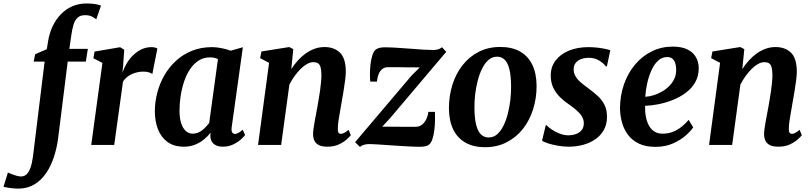

<svg xmlns="http://www.w3.org/2000/svg" viewBox="-145 -835 4674 1106"><path d="M132.5 -600Q140 -645 158.2 -683.8Q176.5 -722.5 205 -752.2Q233.5 -782 270.8 -798.5Q308 -815 353 -815Q374 -815 395.8 -812.5Q417.5 -810 437 -803L409.5 -723.5Q400 -731.5 384 -739.8Q368 -748 343.5 -747.5Q317.5 -747.5 302 -733.2Q286.5 -719 278.5 -692.8Q270.5 -666.5 265.5 -630.5L254.5 -553.5H361L349.5 -480H245L190.5 -44Q183.5 14 166.2 67.2Q149 120.5 121 161.8Q93 203 53.5 227Q14 251 -37.5 251.5Q-62.5 251.5 -87.5 248Q-112.5 244.5 -125 241.5L-99.5 159Q-95.5 161 -81.8 166.5Q-68 172 -51.8 176.8Q-35.5 181.5 -24 181.5Q-5 181.5 8.2 169Q21.5 156.5 30.5 131.5Q39.5 106.5 44.5 69.5L112 -480H49L57.5 -522.5L124.5 -551.5Z M380.5 0 445 -472.5 393 -499.5 400 -538 547 -563 570.5 -548.5 564.5 -458 560 -416.5Q569 -443 584.5 -469.2Q600 -495.5 621.8 -516.8Q643.5 -538 670.2 -550.8Q697 -563.5 728 -563.5Q739.5 -563.5 748.8 -560.8Q758 -558 761.5 -555L732.5 -408.5Q728.5 -412.5 715 -417.5Q701.5 -422.5 680 -422.5Q663.5 -422.5 646.5 -418.8Q629.5 -415 613.8 -407.8Q598 -400.5 585.2 -389.8Q572.5 -379 563.5 -365L513 0Z M1189.5 -101.5Q1187 -80.5 1192.8 -72Q1198.5 -63.5 1208.5 -63.5Q1216.5 -63.5 1227 -69Q1237.5 -74.5 1253 -87.5L1267 -57.5Q1261.5 -49 1243.8 -32.8Q1226 -16.5 1199 -3.2Q1172 10 1137.5 10Q1106.5 10 1087 -5.5Q1067.5 -21 1066.5 -52L1068.5 -71Q1053 -51 1030.8 -32.5Q1008.5 -14 979.5 -2Q950.5 10 914.5 10Q857.5 10 820.2 -17Q783 -44 765 -90.2Q747 -136.5 747 -193.5Q747 -247.5 761 -301Q775 -354.5 802.2 -401.8Q829.5 -449 869.5 -485.5Q909.5 -522 961.5 -542.8Q1013.5 -563.5 1076.5 -563.5Q1103 -563.5 1133.2 -557.2Q1163.5 -551 1184.5 -543L1254 -563ZM1110.5 -494.5Q1100.5 -499.5 1089 -502Q1077.5 -504.5 1064.5 -504.5Q1027.5 -504.5 999 -486Q970.5 -467.5 949.5 -436Q928.5 -404.5 915.2 -364.5Q902 -324.5 895.5 -281.5Q889 -238.5 889 -197.5Q889 -154.5 898.8 -124.8Q908.5 -95 925.8 -80Q943 -65 965.5 -65Q980.5 -65 994 -70.2Q1007.5 -75.5 1019.2 -84.5Q1031 -93.5 1041.2 -104.5Q1051.5 -115.5 1060 -126.5Z M1533 -437Q1550.5 -464 1571.2 -487Q1592 -510 1616.2 -527.2Q1640.5 -544.5 1667.5 -554.2Q1694.5 -564 1724.5 -564Q1779.5 -564 1813.2 -531.8Q1847 -499.5 1847 -420.5Q1847 -402.5 1843 -371.8Q1839 -341 1833.5 -307.5Q1828 -274 1823 -246.5Q1819 -221.5 1813.8 -193.5Q1808.5 -165.5 1804.8 -139.2Q1801 -113 1801 -93Q1800.5 -75.5 1805.8 -69.8Q1811 -64 1817.5 -64Q1826.5 -64 1836.8 -69Q1847 -74 1863 -87L1876 -56.5Q1871 -49 1853.5 -33Q1836 -17 1808 -3.5Q1780 10 1741 10Q1707.5 10 1689.5 -0.2Q1671.5 -10.5 1664.8 -27.5Q1658 -44.5 1658.5 -64Q1658.5 -76.5 1661 -94.2Q1663.5 -112 1667.2 -133Q1671 -154 1675.2 -176Q1679.5 -198 1683 -218Q1686.5 -239 1690.8 -263Q1695 -287 1698.5 -312Q1702 -337 1704.2 -360.8Q1706.5 -384.5 1706.5 -405.5Q1706 -433.5 1701.2 -449Q1696.5 -464.5 1686.2 -470.8Q1676 -477 1659.5 -477Q1643 -477 1624.2 -466.8Q1605.5 -456.5 1587.2 -438.5Q1569 -420.5 1552.2 -397.2Q1535.5 -374 1522 -348L1474.5 0H1341.5L1405 -473L1353.5 -500L1361 -538.5L1521 -564L1544.5 -552Z M2273 -446.5Q2259 -447 2239.5 -447Q2220 -447 2198.2 -447.2Q2176.5 -447.5 2155.5 -447.8Q2134.5 -448 2116.8 -448Q2099 -448 2088.5 -448Q2068.5 -447.5 2055.2 -435.8Q2042 -424 2035 -405.2Q2028 -386.5 2026.5 -365H1988Q1986 -381.5 1986 -409Q1986 -436.5 1989.5 -466.2Q1993 -496 2001 -519.8Q2009 -543.5 2023 -552Q2028.5 -555.5 2040.5 -559Q2052.5 -562.5 2070.5 -562.5Q2097.5 -562.5 2135.5 -560.2Q2173.5 -558 2214 -554.8Q2254.5 -551.5 2290.5 -549.2Q2326.5 -547 2349 -547Q2365.5 -547 2378.2 -550.5Q2391 -554 2401 -563L2425.5 -536.5L2103.5 -156L2057 -105.5Q2077 -105.5 2101.2 -105.2Q2125.5 -105 2151.8 -104.8Q2178 -104.5 2203 -104.5Q2228 -104.5 2249.5 -104.5Q2279 -104.5 2298.5 -129Q2318 -153.5 2322.5 -190.5H2360.5Q2361 -171.5 2360.8 -143.5Q2360.5 -115.5 2357 -86.2Q2353.5 -57 2345.8 -33.5Q2338 -10 2324 0Q2318 4.5 2305 7.5Q2292 10.5 2273 10.5Q2244.5 10.5 2204 8.2Q2163.5 6 2120 3Q2076.5 0 2038.8 -2.5Q2001 -5 1978.5 -5Q1967 -5 1952.5 -1.2Q1938 2.5 1928.5 11.5L1900.5 -16L2226 -400Z M2736.5 -564.5Q2804 -564.5 2850.2 -538.5Q2896.5 -512.5 2921 -462.5Q2945.5 -412.5 2946 -340Q2946 -269.5 2926 -205.8Q2906 -142 2867.5 -93Q2829 -44 2773.5 -15.5Q2718 13 2648.5 13Q2583 13 2536.5 -13.2Q2490 -39.5 2465.8 -89.5Q2441.5 -139.5 2441 -211Q2441 -282.5 2461 -346.5Q2481 -410.5 2519.5 -459.5Q2558 -508.5 2612.8 -536.5Q2667.5 -564.5 2736.5 -564.5ZM2718.5 -508.5Q2690.5 -508.5 2669.2 -490Q2648 -471.5 2632.5 -440.5Q2617 -409.5 2607 -371Q2597 -332.5 2592.2 -292Q2587.5 -251.5 2588 -214Q2588.5 -151 2598.5 -113.5Q2608.5 -76 2626.8 -59.5Q2645 -43 2669.5 -43Q2697.5 -43 2718.5 -61.2Q2739.5 -79.5 2755 -110.5Q2770.5 -141.5 2780.2 -180Q2790 -218.5 2794.8 -259.2Q2799.5 -300 2799 -338Q2798.5 -401 2788.8 -438.2Q2779 -475.5 2761.2 -492Q2743.5 -508.5 2718.5 -508.5Z M3351 -453H3344.5Q3335 -467.5 3308.8 -484.8Q3282.5 -502 3246.5 -502Q3223 -502 3203.5 -495Q3184 -488 3172 -473.8Q3160 -459.5 3159.5 -438Q3159 -415.5 3169.5 -396.8Q3180 -378 3200 -360.8Q3220 -343.5 3246.5 -324.5Q3273.5 -304.5 3297.5 -282.8Q3321.5 -261 3336.5 -232.2Q3351.5 -203.5 3351.5 -162.5Q3351.5 -119.5 3333.8 -87.2Q3316 -55 3285 -33.2Q3254 -11.5 3214.2 -0.8Q3174.5 10 3130 10Q3101 10 3069.2 4.5Q3037.5 -1 3012.2 -9Q2987 -17 2977.5 -25L2999 -114H3003Q3013 -102.5 3033.5 -88.8Q3054 -75 3079.5 -65.2Q3105 -55.5 3130.5 -55.5Q3151 -55.5 3171.2 -62.2Q3191.5 -69 3204.8 -84.5Q3218 -100 3218 -125Q3218 -148 3205.8 -166.5Q3193.5 -185 3173 -202.5Q3152.5 -220 3127 -237.5Q3104.5 -252.5 3081.5 -274.8Q3058.5 -297 3043 -327.8Q3027.5 -358.5 3027.5 -400.5Q3027.5 -449.5 3055.2 -486.2Q3083 -523 3132 -543.2Q3181 -563.5 3244.5 -563.5Q3271 -563.5 3296.8 -560.5Q3322.5 -557.5 3342.2 -553.2Q3362 -549 3370.5 -545.5Z M3848 -101.5Q3834.5 -80.5 3804.8 -54.2Q3775 -28 3731 -8.5Q3687 11 3630 11Q3574 11 3535.2 -7.8Q3496.5 -26.5 3472.5 -58.5Q3448.5 -90.5 3437.8 -130Q3427 -169.5 3426.5 -211Q3427 -286 3449.8 -350.5Q3472.5 -415 3513.5 -463.5Q3554.5 -512 3609.8 -539.2Q3665 -566.5 3729.5 -566.5Q3781.5 -566.5 3814.2 -550.5Q3847 -534.5 3863 -507Q3879 -479.5 3880 -445Q3880.5 -397.5 3860.2 -361.8Q3840 -326 3805.5 -300.5Q3771 -275 3729.8 -258.8Q3688.5 -242.5 3647 -234.5Q3605.5 -226.5 3571 -225.5Q3570 -190.5 3575.8 -161.2Q3581.5 -132 3593.8 -110.5Q3606 -89 3625.2 -77Q3644.5 -65 3671 -65Q3705.5 -65 3733.2 -76.5Q3761 -88 3783 -106.2Q3805 -124.5 3822 -144.5ZM3699.5 -506.5Q3668 -506.5 3645 -484.8Q3622 -463 3606.8 -428.2Q3591.5 -393.5 3582.8 -353.5Q3574 -313.5 3572 -277.5Q3593.5 -278.5 3618 -285.8Q3642.5 -293 3666.2 -306.2Q3690 -319.5 3709.2 -338.5Q3728.5 -357.5 3739.8 -382Q3751 -406.5 3750 -436Q3749 -471.5 3736 -489Q3723 -506.5 3699.5 -506.5Z M4131 -437Q4148.5 -464 4169.2 -487Q4190 -510 4214.2 -527.2Q4238.5 -544.5 4265.5 -554.2Q4292.5 -564 4322.5 -564Q4377.5 -564 4411.2 -531.8Q4445 -499.5 4445 -420.5Q4445 -402.5 4441 -371.8Q4437 -341 4431.5 -307.5Q4426 -274 4421 -246.5Q4417 -221.5 4411.8 -193.5Q4406.5 -165.5 4402.8 -139.2Q4399 -113 4399 -93Q4398.5 -75.5 4403.8 -69.8Q4409 -64 4415.5 -64Q4424.5 -64 4434.8 -69Q4445 -74 4461 -87L4474 -56.5Q4469 -49 4451.5 -33Q4434 -17 4406 -3.5Q4378 10 4339 10Q4305.5 10 4287.5 -0.2Q4269.5 -10.5 4262.8 -27.5Q4256 -44.5 4256.5 -64Q4256.5 -76.5 4259 -94.2Q4261.5 -112 4265.2 -133Q4269 -154 4273.2 -176Q4277.5 -198 4281 -218Q4284.5 -239 4288.8 -263Q4293 -287 4296.5 -312Q4300 -337 4302.2 -360.8Q4304.5 -384.5 4304.5 -405.5Q4304 -433.5 4299.2 -449Q4294.5 -464.5 4284.2 -470.8Q4274 -477 4257.5 -477Q4241 -477 4222.2 -466.8Q4203.5 -456.5 4185.2 -438.5Q4167 -420.5 4150.2 -397.2Q4133.5 -374 4120 -348L4072.5 0H3939.5L4003 -473L3951.5 -500L3959 -538.5L4119 -564L4142.5 -552Z"/></svg>

Font: Merriweather 28pt
Style: Bold Italic
Weight: 700
Italic angle: -7.8°
Version: Version 2.101